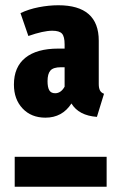

<svg xmlns="http://www.w3.org/2000/svg" viewBox="-20 -713 458 731"><path d="M226 -528V-544Q226 -574 216 -585Q206 -596 179 -596Q145 -596 88 -576L58 -663Q89 -678 127.5 -685.5Q166 -693 202 -693Q356 -693 356 -558V-393Q356 -378 360.5 -369Q365 -360 376 -356L349 -268Q280 -273 252 -319Q217 -265 153 -265Q99 -265 66 -300Q33 -335 33 -391Q33 -458 76.5 -493Q120 -528 202 -528ZM226 -383V-457H212Q183 -457 172 -444.5Q161 -432 161 -404Q161 -381 167.5 -369.5Q174 -358 190 -358Q212 -358 226 -383ZM36 -116H386V-2H36Z"/></svg>

Font: Fira Sans Extra Condensed
Style: Bold
Weight: 700
Width: 1
Designer: Carrois Corporate & Edenspiekermann AG
Foundry: Carrois Corporate GbR & Edenspiekermann AG
Version: Version 4.203